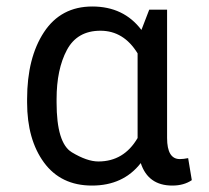

<svg xmlns="http://www.w3.org/2000/svg" viewBox="-20 -558 640 588"><path d="M401.4 -394.5Q358.9 -463.9 287.6 -463.9Q216.3 -463.9 184.8 -404.8Q153.3 -345.7 153.3 -254.4V-244.1Q153.3 -119.6 200 -91.6Q246.6 -63.5 281.2 -63.5Q359.4 -63.5 401.4 -135.3ZM491.7 -528.3V-135.3Q491.7 -70.8 530.8 -70.8Q541.5 -70.8 556.2 -73.7L567.4 -6.3Q543 10.3 507.8 10.3Q433.6 10.3 411.1 -58.6Q357.4 10.3 261.7 10.3Q166.5 10.3 114.7 -60.3Q63 -130.9 63 -244.1V-254.4Q63 -380.9 114.7 -459.5Q166.5 -538.1 262.7 -538.1Q358.9 -538.1 413.1 -466.3L437 -528.3Z"/></svg>

Font: RobotoMono-Regular
Style: Regular
Weight: 400
Designer: Google
Version: Version 2.000985; 2015; ttfautohint (v1.3)